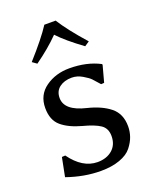

<svg xmlns="http://www.w3.org/2000/svg" viewBox="-126 -720 648 803"><g transform="rotate(-20 198.0 -318.0)"><path d="M49.8 -101.1 64.9 -102.1Q116.7 -30.3 183.1 -29.8Q224.1 -29.8 249.5 -52Q274.9 -74.2 274.9 -112.8Q274.9 -147 250.5 -163.6Q226.1 -180.2 173.8 -193.8Q117.7 -209 85.9 -236.1Q54.2 -263.2 54.2 -316.9Q54.2 -375 99.1 -407Q144 -439 205.1 -439Q282.2 -439 339.8 -409.2L341.8 -405.8L321.8 -332L308.1 -331.1Q289.1 -353 280 -362.5Q271 -372.1 248 -385.5Q225.1 -398.9 201.2 -398.9Q168 -398.9 146.5 -382.6Q125 -366.2 125 -335.9Q125 -279.8 217.8 -257.8Q279.8 -242.7 316.9 -212.9Q354 -183.1 354 -127Q354 -104 346.4 -82Q338.9 -60.1 321.5 -38.1Q304.2 -16.1 268.6 -3.2Q232.9 9.8 184.1 9.8Q109.9 9.8 33.2 -17.1ZM220.2 -646Q253.4 -592.8 320.8 -517.1L299.8 -502.9Q229 -554.7 193.8 -592.8Q149.9 -547.9 86.9 -502.9L66.9 -517.1Q138.7 -597.2 169.9 -646Z"/></g></svg>

Font: Biolilbert
Style: Regular
Weight: 400
Designer: Philipp H. Poll
Foundry: Philipp H. Poll
Version: Version 1.1.0